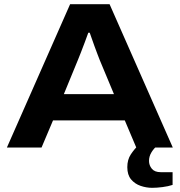

<svg xmlns="http://www.w3.org/2000/svg" viewBox="-20 -707 861 920"><path d="M13 0 316 -687H505L808 0H633L578 -130H234L179 0ZM286 -256H526L458 -419Q454 -430 447 -447.5Q440 -465 433 -485Q426 -505 419.5 -523Q413 -541 410 -550H403Q396 -530 386.5 -505Q377 -480 368 -456.5Q359 -433 353 -419ZM709 193Q681 193 653.5 183.5Q626 174 608 152.5Q590 131 590 94Q590 58 607 32.5Q624 7 644 -12H733V-8Q718 3 706 22.5Q694 42 694 64Q694 85 707.5 101.5Q721 118 750 118H807V179Q786 186 758.5 189.5Q731 193 709 193Z"/></svg>

Font: Archivo SemiExpanded
Style: Bold
Weight: 700
Width: 6
Designer: Hector Gatti
Foundry: Omnibus-Type
Version: Version 2.001